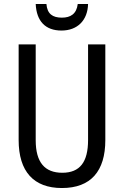

<svg xmlns="http://www.w3.org/2000/svg" viewBox="-20 -938 625 968"><path d="M424 -918H372C366 -868 336 -849 292 -849C245 -849 218 -868 214 -918H160C164 -831 209 -784 290 -784C371 -784 422 -836 424 -918ZM511 -232V-714H424V-232C424 -121 383 -67 294 -67C206 -67 160 -119 160 -231V-714H74V-232C74 -73 150 10 292 10C438 10 511 -75 511 -232Z"/></svg>

Font: Noto Sans Georgian Condensed
Style: Regular
Weight: 400
Width: 3
Designer: Monotype Design Team, Akaki Razmadze
Foundry: Google LLC
Version: Version 2.005